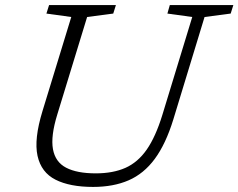

<svg xmlns="http://www.w3.org/2000/svg" viewBox="-20 -727 940 757"><path d="M206 -276Q179.5 -190 188.8 -139Q198 -88 240.8 -65.8Q283.5 -43.5 357.5 -43.5Q425.5 -43.5 474.5 -65.2Q523.5 -87 558.5 -137.2Q593.5 -187.5 620 -273.5L738 -660L640 -673.5L649.5 -707H900L889.5 -673.5L786.5 -660L663.5 -256.5Q633.5 -159 590.2 -100.5Q547 -42 487 -16Q427 10 347 10Q255.5 10 199 -18.5Q142.5 -47 128 -112.5Q113.5 -178 147.5 -289L261 -660L163 -673.5L173.5 -707H437L426.5 -673.5L323.5 -660Z"/></svg>

Font: Newsreader Caption Light
Style: Italic
Weight: 300
Italic angle: -17°
Designer: Hugues Gentile
Foundry: Production Type
Version: Version 1.001